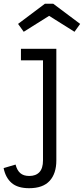

<svg xmlns="http://www.w3.org/2000/svg" viewBox="-80 -796 453 1036"><path d="M33 -532.5H224V69.5Q224 140.5 187.8 180Q151.5 219.5 77.5 219.5Q15.5 219.5 -17.2 191.2Q-50 163 -60.5 111L4 92Q12 123 29.5 138.2Q47 153.5 78 153.5Q113.5 153.5 132.8 132.8Q152 112 152 69.5V-470.5H33ZM207 -776 352.5 -667 322 -624.5 185 -710.5 48 -624.5 17.5 -667 162.5 -776Z"/></svg>

Font: Hepta Slab ExtraLight
Style: Regular
Weight: 400
Version: Version 1.102